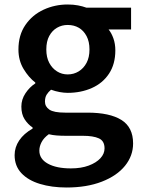

<svg xmlns="http://www.w3.org/2000/svg" viewBox="-20 -589 628 854"><path d="M276 245Q210 245 157.5 229Q105 213 75 181Q45 149 45 101Q45 66 65.5 35.5Q86 5 125 -17V-22Q104 -36 89.5 -58.5Q75 -81 75 -115Q75 -147 93.5 -174.5Q112 -202 137 -218V-222Q108 -244 85 -282Q62 -320 62 -369Q62 -433 93 -478Q124 -523 174 -546Q224 -569 281 -569Q306 -569 327 -565Q348 -561 364 -555H563V-458H463Q476 -442 484.5 -418Q493 -394 493 -365Q493 -304 465 -261.5Q437 -219 388.5 -197.5Q340 -176 281 -176Q265 -176 245.5 -179.5Q226 -183 207 -190Q195 -180 187.5 -168Q180 -156 180 -137Q180 -115 199.5 -101.5Q219 -88 270 -88H369Q468 -88 520 -55.5Q572 -23 572 49Q572 104 536 148.5Q500 193 433 219Q366 245 276 245ZM281 -258Q308 -258 330 -271.5Q352 -285 365 -309.5Q378 -334 378 -369Q378 -404 365 -428.5Q352 -453 330.5 -465.5Q309 -478 281 -478Q255 -478 233.5 -465.5Q212 -453 199 -429Q186 -405 186 -369Q186 -334 199 -309.5Q212 -285 233.5 -271.5Q255 -258 281 -258ZM295 160Q341 160 374.5 147.5Q408 135 426.5 115Q445 95 445 71Q445 38 420 26.5Q395 15 348 15H272Q250 15 231.5 13.5Q213 12 197 8Q175 24 165 43Q155 62 155 81Q155 118 193 139Q231 160 295 160Z"/></svg>

Font: Noto Sans JP Thin SemiBold
Style: Regular
Weight: 600
Version: Version 2.004-H2;hotconv 1.0.118;makeotfexe 2.5.65603